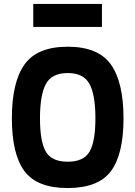

<svg xmlns="http://www.w3.org/2000/svg" viewBox="-20 -938 684 970"><path d="M462 -340Q462 -459 432 -514Q402 -569 322 -569Q242 -569 212 -514Q182 -459 182 -340Q182 -223 211.5 -172Q241 -121 322 -121Q403 -121 432.5 -172Q462 -223 462 -340ZM40 -340Q40 -523 104 -612.5Q168 -702 322 -702Q476 -702 540 -612.5Q604 -523 604 -340Q604 -159 540.5 -73.5Q477 12 322 12Q167 12 103.5 -73.5Q40 -159 40 -340ZM148 -802V-918H495V-802Z"/></svg>

Font: TitilliumText22L Xb
Style: Bold
Weight: 400
Designer: Campivisivi
Foundry: Campivisivi
Version: 1.000